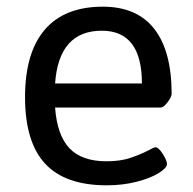

<svg xmlns="http://www.w3.org/2000/svg" viewBox="-20 -549 579 575"><path d="M55 -258Q55 -391 114 -460Q173 -529 288 -529Q390 -529 442 -462.5Q494 -396 494 -268Q494 -259 482 -243Q470 -227 461 -227H145Q151 -144 188 -105Q225 -66 299 -66Q341 -66 371.5 -76.5Q402 -87 422 -97.5Q442 -108 445 -108Q455 -108 467.5 -88Q480 -68 480 -58Q480 -46 455 -30.5Q430 -15 388.5 -4.5Q347 6 300 6Q175 6 115 -59Q55 -124 55 -258ZM405 -299Q405 -457 285 -457Q156 -457 145 -299Z"/></svg>

Font: Asap-Regular
Style: Regular
Weight: 400
Designer: Pablo Cosgaya
Foundry: Omnibus-Type
Version: Version 2.000; ttfautohint (v1.8)